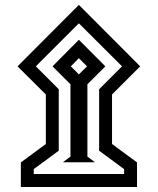

<svg xmlns="http://www.w3.org/2000/svg" viewBox="-20 -671 632 769"><path d="M50.3 -405.3 295.9 -651.4 541.5 -405.3 428.7 -292.5V-94.2L528.8 -20.5V78.1H63.5V-20.5L163.6 -94.2V-292.5ZM123.5 -405.3 215.3 -313.5V-67.4L115.2 6.3V25.9H477.1V6.3L377 -67.4V-313.5L468.8 -405.3L295.9 -577.6ZM231.9 -21 262.2 -43.9V-333.5L190.4 -405.3L295.9 -511.7L401.9 -405.3L330.1 -333.5V-43.9L360.4 -21ZM263.7 -405.3 295.9 -373 328.6 -405.3 295.9 -438Z"/></svg>

Font: Vazirmatn RD ExtraBold
Style: Regular
Weight: 800
Designer: Saber Rastikerdar
Foundry: Saber Rastikerdar
Version: Version 32.102